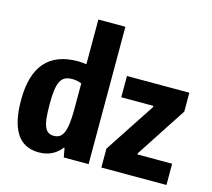

<svg xmlns="http://www.w3.org/2000/svg" viewBox="-114 -945 1204 1091"><g transform="rotate(15 488.5 -399.5)"><path d="M568 -111 763 -408V-415H574V-540H941V-429L747 -132V-125H951V0H568ZM201 9Q28 9 28 -253Q28 -549 284 -549Q294 -549 304.5 -548Q315 -547 334 -545V-808H493V0H347L337 -54H333Q285 9 201 9ZM260 -104Q279 -104 293 -112.5Q307 -121 316 -141Q325 -161 329.5 -195.5Q334 -230 334 -282V-432Q309 -443 279 -443Q254 -443 237.5 -435Q221 -427 210.5 -407.5Q200 -388 195.5 -355Q191 -322 191 -272Q191 -223 194.5 -191Q198 -159 206.5 -139.5Q215 -120 228 -112Q241 -104 260 -104Z"/></g></svg>

Font: Encode Sans Compressed
Style: ExtraBold
Weight: 800
Designer: Pablo Impallari, Andres Torresi
Foundry: Pablo Impallari, Andres Torresi
Version: Version 1.000; ttfautohint (v1.00) -l 8 -r 50 -G 200 -x 14 -